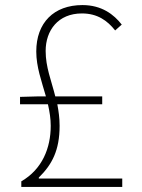

<svg xmlns="http://www.w3.org/2000/svg" viewBox="-20 -737 561 757"><path d="M133 -33V-37C185 -88 215 -144 215 -241C215 -272 211 -299 206 -326H383V-357H198C182 -421 160 -472 160 -536C160 -617 209 -684 303 -684C364 -684 403 -656 434 -617L460 -640C429 -680 381 -717 305 -717C192 -717 123 -647 123 -534C123 -473 144 -417 161 -357H132L59 -355V-326H169C176 -295 180 -268 180 -241C180 -154 147 -70 64 -22V0H462V-33Z"/></svg>

Font: SSpoqa Han Sans Neo Thin
Style: Regular
Weight: 100
Designer: [Spoqa Han Sans Neo] Dong-huui Kim  Younghwa Kang  Yujin Lee  [Noto Sans] Ryoko NISHIZUKA  (kana & ideographs); Paul D. 
Foundry: Spoqa (http://www.spoqa-han-sans.com)
Version: Version 1.000